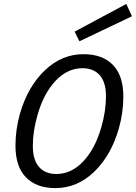

<svg xmlns="http://www.w3.org/2000/svg" viewBox="-20 -947 695 982"><path d="M361.8 -785.2 626 -926.8 654.8 -863.8 386.2 -735.8ZM407.2 -669.9Q503.9 -669.9 557.4 -615.2Q610.8 -560.5 610.8 -453.1Q610.8 -371.1 587.9 -290Q548.3 -151.9 461.7 -68.4Q375 15.1 263.2 15.1Q166.5 15.1 112.8 -39.8Q59.1 -94.7 59.1 -202.1Q59.1 -284.2 82 -365.2Q121.6 -502.9 208.5 -586.4Q295.4 -669.9 407.2 -669.9ZM268.1 -57.1Q345.2 -57.1 406 -121.8Q466.8 -186.5 498 -295.9Q522 -378.4 522 -454.1Q522 -526.4 490.2 -562.3Q458.5 -598.1 401.9 -598.1Q324.7 -598.1 263.9 -533.4Q203.1 -468.8 171.9 -358.9Q147.9 -276.4 147.9 -201.2Q147.9 -128.9 179.7 -93Q211.4 -57.1 268.1 -57.1Z"/></svg>

Font: IntelOne Mono
Style: Italic
Weight: 400
Italic angle: -16°
Designer: Fred Shallcrass
Foundry: Frere-Jones Type LLC
Version: Version 1.200;hotconv 1.1.0;makeotfexe 2.6.0;FJTRelease1.2